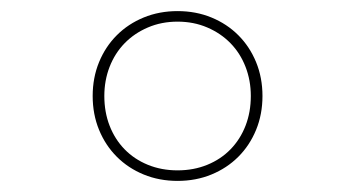

<svg xmlns="http://www.w3.org/2000/svg" viewBox="-20 -730 640 346"><path d="M300 -404Q267 -404 239 -415.5Q211 -427 190.5 -447.5Q170 -468 158.5 -496Q147 -524 147 -557Q147 -590 158.5 -618Q170 -646 190.5 -666.5Q211 -687 239 -698.5Q267 -710 300 -710Q333 -710 361 -698.5Q389 -687 409.5 -666.5Q430 -646 441.5 -618Q453 -590 453 -557Q453 -524 441.5 -496Q430 -468 409.5 -447.5Q389 -427 361 -415.5Q333 -404 300 -404ZM300 -423Q329 -423 353.5 -433Q378 -443 395.5 -461Q413 -479 422.5 -503.5Q432 -528 432 -557Q432 -585 422.5 -609.5Q413 -634 395.5 -652Q378 -670 353.5 -680.5Q329 -691 300 -691Q271 -691 246.5 -680.5Q222 -670 204.5 -652Q187 -634 177.5 -609.5Q168 -585 168 -557Q168 -528 177.5 -503.5Q187 -479 204.5 -461Q222 -443 246.5 -433Q271 -423 300 -423Z"/></svg>

Font: IBM Plex Mono Thin
Style: Regular
Weight: 100
Monospace: yes
Designer: Mike Abbink, Paul van der Laan, Pieter van Rosmalen
Foundry: Bold Monday
Version: Version 2.3